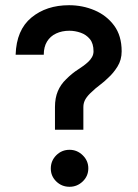

<svg xmlns="http://www.w3.org/2000/svg" viewBox="-20 -710 530 737"><path d="M191 -212V-299Q191 -334 202 -360Q213 -386 234 -406Q257 -429 280 -443.5Q303 -458 318 -472Q327 -480 333 -490.5Q339 -501 339 -513Q339 -543 325 -560Q311 -577 289.5 -584.5Q268 -592 246 -592Q218 -592 195.5 -581.5Q173 -571 160.5 -550.5Q148 -530 148 -500H40Q43 -595 100.5 -642.5Q158 -690 245 -690Q297 -690 343 -670.5Q389 -651 418 -612Q447 -573 447 -513Q447 -480 431 -454.5Q415 -429 396 -412Q381 -397 363 -383.5Q345 -370 333 -358Q317 -344 308.5 -330Q300 -316 300 -299V-212ZM247 7Q217 7 196 -13.5Q175 -34 175 -63Q175 -93 196 -114Q217 -135 247 -135Q276 -135 297.5 -114Q319 -93 319 -64Q319 -34 297.5 -13.5Q276 7 247 7Z"/></svg>

Font: Teachers SemiBold
Style: Regular
Weight: 600
Version: Version 1.001